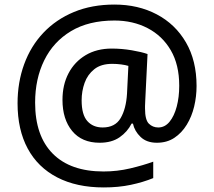

<svg xmlns="http://www.w3.org/2000/svg" viewBox="-20 -734 939 842"><path d="M842 -357Q842 -311 831.5 -267Q821 -223 799 -187Q777 -151 744.5 -129.5Q712 -108 668 -108Q623 -108 596.5 -133.5Q570 -159 563 -192H557Q539 -156 504.5 -132Q470 -108 417 -108Q339 -108 296.5 -159.5Q254 -211 254 -296Q254 -362 280.5 -412.5Q307 -463 355.5 -492Q404 -521 470 -521Q514 -521 558 -513.5Q602 -506 627 -497L617 -293Q616 -277 616 -269Q616 -261 616 -258Q616 -208 633 -191.5Q650 -175 674 -175Q703 -175 723.5 -200Q744 -225 755 -266.5Q766 -308 766 -358Q766 -450 729 -513.5Q692 -577 627.5 -610.5Q563 -644 482 -644Q369 -644 291.5 -597.5Q214 -551 174 -469.5Q134 -388 134 -284Q134 -138 211.5 -60Q289 18 434 18Q494 18 551 4.5Q608 -9 652 -25V47Q608 65 554 76.5Q500 88 435 88Q316 88 231 44Q146 0 101.5 -82.5Q57 -165 57 -281Q57 -373 86 -452.5Q115 -532 170.5 -590.5Q226 -649 304.5 -681.5Q383 -714 482 -714Q586 -714 667.5 -671Q749 -628 795.5 -548Q842 -468 842 -357ZM338 -294Q338 -231 363 -203Q388 -175 430 -175Q485 -175 509 -216Q533 -257 537 -323L543 -445Q530 -449 511 -451.5Q492 -454 472 -454Q423 -454 393.5 -430.5Q364 -407 351 -370.5Q338 -334 338 -294Z"/></svg>

Font: Noto Sans Sundanese Medium
Style: Regular
Weight: 500
Version: Version 2.003